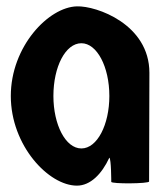

<svg xmlns="http://www.w3.org/2000/svg" viewBox="-20 -576 515 604"><path d="M14 -274C14 -118 133 8 222 8C264 8 300 -28 324 -80C330 -76 330 -4 330 -4C330 3 449 2 449 -5L450 -347C450 -500 283 -558 222 -556C133 -554 14 -430 14 -274ZM148 -274C148 -366 186 -440 236 -440C285 -440 324 -366 324 -274C324 -184 286 -109 236 -109C186 -109 148 -184 148 -274Z"/></svg>

Font: Ampere
Style: SCUltCnd
Weight: 400
Version: Version 1